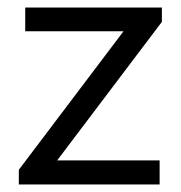

<svg xmlns="http://www.w3.org/2000/svg" viewBox="-20 -490 482 510"><path d="M30 -39 327 -432H410L113 -39ZM30 0V-39L91 -64H404V0ZM47 -407V-470H410V-432L344 -407Z"/></svg>

Font: Outfit-Light
Style: Regular
Weight: 300
Designer: Rodrigo Fuenzalida
Foundry: fragTYPE
Version: Version 1.000